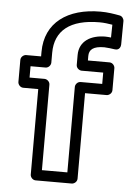

<svg xmlns="http://www.w3.org/2000/svg" viewBox="-56 -827 623 895"><g transform="rotate(5 255.5 -380.0)"><path d="M410 -671C345 -671 289 -641 289 -574V-528C289 -513 303 -503 314 -503H415V-450H314C299 -450 289 -436 289 -425V-25H170V-425C170 -440 156 -450 145 -450H75V-503H145C160 -503 170 -517 170 -528V-574C170 -678 240 -735 378 -735C399 -735 420 -732 438 -729L437 -669C428 -670 419 -671 410 -671ZM410 -621C428 -620 445 -618 457 -616C483 -611 487 -634 487 -641L488 -750C488 -761 480 -773 468 -775C441 -780 412 -785 378 -785C225 -785 120 -712 120 -574V-553H50C39 -553 25 -543 25 -528V-425C25 -414 35 -400 50 -400H120V0C120 11 130 25 145 25H314C325 25 339 15 339 0V-400H440C451 -400 465 -410 465 -425V-528C465 -539 455 -553 440 -553H339V-574C339 -603 357 -621 410 -621Z"/></g></svg>

Font: Asimov
Style: XWidOu
Weight: 500
Designer: Google
Version: Version 2.000980; 2014